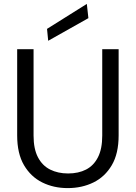

<svg xmlns="http://www.w3.org/2000/svg" viewBox="-20 -952 696 984"><path d="M327 12Q255 12 196.5 -17Q138 -46 103 -105.5Q68 -165 68 -258V-700H152V-257Q152 -189 174.5 -146Q197 -103 237 -83Q277 -63 329 -63Q382 -63 421 -83Q460 -103 482 -146Q504 -189 504 -257V-700H588V-258Q588 -165 553 -105.5Q518 -46 459 -17Q400 12 327 12ZM227 -743 221 -804 425 -932 433 -859Z"/></svg>

Font: DM Sans 17pt
Style: Regular
Weight: 400
Version: Version 4.004;gftools[0.9.30]